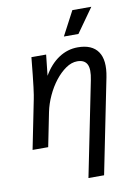

<svg xmlns="http://www.w3.org/2000/svg" viewBox="-97 -764 744 1028"><g transform="rotate(-10 275.0 -250.0)"><path d="M383.8 200.2H298.8L402.3 -313Q414.6 -372.6 400.6 -399.2Q386.7 -425.8 347.7 -425.8Q316.4 -425.8 285.4 -404.3Q254.4 -382.8 227.5 -348.4Q200.7 -314 180.9 -271Q161.1 -228 152.3 -185.1L115.2 0H30.3L83.5 -265.1Q85.4 -274.4 87.9 -289.6Q90.3 -304.7 93.5 -330.3Q96.7 -356 100.8 -394.8Q105 -433.6 110.4 -490.2H190.4L178.2 -377Q212.4 -436 260 -467.5Q307.6 -499 363.3 -499Q440.9 -499 473.1 -452.1Q505.4 -405.3 487.3 -314ZM473.1 -700.2 379.9 -568.8H300.8L370.1 -700.2ZM0 -490.2Z"/></g></svg>

Font: Code New Roman
Style: Italic
Weight: 400
Italic angle: -11°
Monospace: yes
Designer: Sam Radian
Foundry: Code New Roman
Version: Version 1.508 October 19, 2014